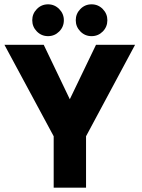

<svg xmlns="http://www.w3.org/2000/svg" viewBox="-38 -867 658 887"><path d="M210 -237.5 -17.5 -660H164L284.5 -408.5L405.5 -660H586L359.5 -237.5V0H210ZM385 -700Q354.5 -700 333.2 -721.8Q312 -743.5 312 -773.5Q312 -803.5 333.2 -825.2Q354.5 -847 385 -847Q415.5 -847 436.8 -825.2Q458 -803.5 458 -773.5Q458 -743 436.8 -721.5Q415.5 -700 385 -700ZM184 -700Q153.5 -700 132.2 -721.8Q111 -743.5 111 -773.5Q111 -803.5 132.2 -825.2Q153.5 -847 184 -847Q214 -847 235.5 -825.2Q257 -803.5 257 -773.5Q257 -743 235.5 -721.5Q214 -700 184 -700Z"/></svg>

Font: League Spartan Thin
Style: Bold
Weight: 700
Version: Version 2.002